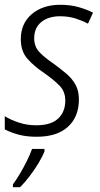

<svg xmlns="http://www.w3.org/2000/svg" viewBox="-20 -562 419 803"><path d="M133 10Q89 10 55.5 0.5Q22 -9 0 -21V-76Q24 -61 58.5 -49.5Q93 -38 131 -38Q193 -38 223 -66Q253 -94 253 -141Q253 -178 231 -201.5Q209 -225 167 -255Q122 -285 94.5 -316.5Q67 -348 67 -398Q67 -464 113 -503Q159 -542 232 -542Q275 -542 309.5 -532Q344 -522 369 -509L348 -463Q326 -475 296.5 -484.5Q267 -494 231 -494Q183 -494 153 -470Q123 -446 123 -402Q123 -368 143.5 -345.5Q164 -323 205 -295Q235 -273 258.5 -253Q282 -233 296 -207.5Q310 -182 310 -146Q310 -74 264.5 -32Q219 10 133 10ZM34 209Q47 192 62.5 166Q78 140 92 112Q106 84 114 61H166V71Q158 92 141.5 119.5Q125 147 104.5 174Q84 201 64 221H34Z"/></svg>

Font: Noto Sans SemiCondensed Light
Style: Italic
Weight: 300
Width: 4
Italic angle: -12°
Designer: Monotype Design Team
Foundry: Monotype Imaging Inc.
Version: Version 2.013; ttfautohint (v1.8.4.7-5d5b)